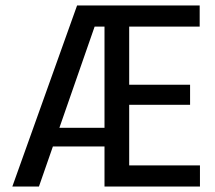

<svg xmlns="http://www.w3.org/2000/svg" viewBox="-20 -680 783 700"><path d="M25 0 261 -660H426L362 -583H325L122 0ZM132 -146V-214H412V-146ZM405 0V-77H709V0ZM361 0V-660H451V0ZM405 -298V-371H673V-298ZM405 -583V-660H708V-583Z"/></svg>

Font: Bricolage Grotesque SemiCondensed
Style: Regular
Weight: 400
Width: 4
Designer: Mathieu Triay
Foundry: Atelier Triay
Version: Version 1.001;gftools[0.9.33.dev8+g029e19f]